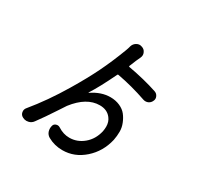

<svg xmlns="http://www.w3.org/2000/svg" viewBox="-187 -1045 1374 1339"><g transform="rotate(30 500.0 -375.0)"><path d="M822.3 -599.6Q841.8 -592.8 849.6 -574.2Q853.5 -565.4 853.5 -556.6Q853.5 -546.9 848.6 -538.1Q840.8 -519.5 821.3 -510.7Q811.5 -506.8 800.8 -506.8Q792 -506.8 783.2 -509.8Q665 -550.8 547.9 -572.3Q541 -574.2 538.1 -567.4Q475.6 -436.5 427.7 -362.3Q427.7 -361.3 428.2 -360.4Q428.7 -359.4 429.7 -360.4Q502.9 -410.2 577.1 -410.2Q619.1 -410.2 653.3 -395Q687.5 -379.9 707 -355Q726.6 -330.1 739.3 -297.9Q752 -266.6 752 -233.4Q752 -199.2 745.1 -164.1Q720.7 -58.6 643.6 9.8Q566.4 78.1 469.7 78.1Q405.3 78.1 351.6 47.9Q331.1 36.1 323.2 13.7Q319.3 2 319.3 -10.7Q319.3 -21.5 322.3 -32.2Q326.2 -48.8 343.8 -54.7Q349.6 -56.6 355.5 -56.6Q366.2 -56.6 376 -49.8Q419.9 -21.5 467.8 -21.5Q531.2 -21.5 582 -64Q632.8 -106.4 649.4 -177.7Q653.3 -198.2 653.3 -216.8Q653.3 -255.9 631.8 -283.2Q600.6 -324.2 541 -324.2Q435.5 -324.2 343.8 -206.1Q337.9 -197.3 307.1 -150.4Q276.4 -103.5 251.5 -67.4Q226.6 -31.2 204.1 -1Q189.5 19.5 166 24.4Q158.2 26.4 150.4 26.4Q134.8 26.4 120.1 18.6Q100.6 8.8 96.7 -11.7Q95.7 -16.6 95.7 -21.5Q95.7 -37.1 106.4 -49.8Q208 -172.9 300.8 -328.1Q371.1 -445.3 417 -539.6Q462.9 -633.8 505.9 -747.1Q512.7 -764.6 518.6 -787.1Q525.4 -808.6 544.9 -820.3Q557.6 -828.1 570.3 -828.1Q578.1 -828.1 585.9 -825.2L589.8 -824.2Q611.3 -817.4 620.1 -796.9Q625 -787.1 625 -776.4Q625 -765.6 620.1 -754.9Q609.4 -733.4 603.5 -718.8Q589.8 -683.6 582 -666Q579.1 -659.2 585.9 -658.2Q716.8 -634.8 822.3 -599.6Z"/></g></svg>

Font: Gen Jyuu Gothic Medium
Style: Regular
Weight: 500
Designer: [Source Han Sans]
Ryoko NISHIZUKA  (kana & ideographs); Paul D. Hunt (Latin, Greek & Cyrillic); Wenlong ZHANG  (bopomofo
Version: Version 1.002.20150607